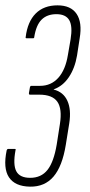

<svg xmlns="http://www.w3.org/2000/svg" viewBox="-34 -507 336 718"><path d="M78 191Q22 190 -0.5 156Q-23 122 -9 55Q-7 50 -4 50H22Q26 50 24 55Q14 109 27 133.5Q40 158 79 158Q120 158 143.5 128.5Q167 99 178 34L190 -43Q199 -100 180.5 -126.5Q162 -153 113 -153H77Q76 -153 75 -154.5Q74 -156 74 -158L78 -181Q79 -184 80 -185Q81 -186 83 -186H116Q157 -186 184 -216Q211 -246 220 -302L230 -360Q238 -409 225 -431.5Q212 -454 177 -454Q142 -454 121.5 -433.5Q101 -413 94 -368Q94 -366 93 -365Q92 -364 91 -364H65Q61 -364 62 -368Q69 -426 99.5 -456.5Q130 -487 181 -487Q231 -487 252.5 -455Q274 -423 264 -364L254 -299Q246 -252 223.5 -218.5Q201 -185 167 -173V-172Q203 -163 218 -130Q233 -97 225 -46L212 35Q199 115 166 153.5Q133 192 78 191Z"/></svg>

Font: Sofia Sans Extra Condensed ExtraLight
Style: Italic
Weight: 250
Italic angle: -9°
Version: Version 4.100